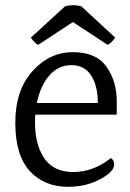

<svg xmlns="http://www.w3.org/2000/svg" viewBox="-20 -705 501 740"><path d="M430 -263H116Q115 -253 115 -232Q115 -147 151 -94.5Q187 -42 263 -42Q339 -42 408 -96Q420 -86 420 -71Q420 -43 365.5 -14Q311 15 243 15Q150 15 94.5 -46Q39 -107 39 -232Q39 -357 105 -430.5Q171 -504 261 -504Q351 -504 391 -447Q431 -390 430 -311ZM357 -308Q357 -375 331 -414.5Q305 -454 255.5 -454Q206 -454 171 -415Q136 -376 122 -308ZM261 -620 127 -532Q112 -540 99 -560L231 -681Q264 -689 293 -681L424 -560Q410 -540 395 -532Z"/></svg>

Font: Karma
Style: Regular
Weight: 400
Designer: Joana Correia
Foundry: Indian Type Foundry
Version: Version 1.202;PS 1.0;hotconv 1.0.78;makeotf.lib2.5.61930; tt